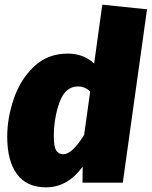

<svg xmlns="http://www.w3.org/2000/svg" viewBox="-20 -784 651 824"><path d="M611 -744 507 0H334L335 -69Q270 20 178 20Q95 20 53 -36.5Q11 -93 11 -197Q11 -278 39.5 -361Q68 -444 126.5 -499Q185 -554 271 -554Q306 -554 335 -542.5Q364 -531 384 -511L419 -764ZM211 -199Q211 -154 221.5 -138Q232 -122 251 -122Q290 -122 341 -205L367 -391Q345 -413 315 -413Q260 -413 235.5 -345Q211 -277 211 -199Z"/></svg>

Font: FiraGO Heavy
Style: Italic
Weight: 900
Italic angle: -8°
Designer: bBox Type GmbH
Foundry: bBox Type GmbH
Version: Version 1.001